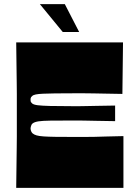

<svg xmlns="http://www.w3.org/2000/svg" viewBox="-20 -904 650 924"><path d="M58 0Q59 -72 59.5 -118Q60 -164 60.5 -194.5Q61 -225 61 -247.5Q61 -270 61 -293.5Q61 -317 61 -350Q61 -383 61 -406.5Q61 -430 61 -452.5Q61 -475 60.5 -505.5Q60 -536 59.5 -582Q59 -628 58 -700H572L569 -452Q515 -453 484 -453.5Q453 -454 432 -454.5Q411 -455 388.5 -455Q366 -455 330 -455Q279 -455 244 -454.5Q209 -454 187 -453Q165 -452 152.5 -449.5Q140 -447 135 -442Q132 -440 130 -437Q128 -434 127.5 -431Q127 -428 127 -424Q127 -420 127.5 -417Q128 -414 130 -411.5Q132 -409 135 -406Q142 -400 162 -397.5Q182 -395 222 -394Q262 -393 330 -393Q349 -393 362.5 -393Q376 -393 394 -393.5Q412 -394 444.5 -394.5Q477 -395 534 -396V-321Q477 -322 444.5 -322.5Q412 -323 394 -323.5Q376 -324 362.5 -324Q349 -324 330 -324Q262 -324 223 -323.5Q184 -323 165 -320Q146 -317 137 -310Q133 -307 131 -302Q129 -297 128 -293Q127 -289 127 -286Q127 -282 128 -278Q129 -274 131 -270Q133 -266 137 -262Q144 -256 156 -252.5Q168 -249 189.5 -247.5Q211 -246 245 -245.5Q279 -245 330 -245Q368 -245 391.5 -245Q415 -245 436.5 -245.5Q458 -246 489 -247Q520 -248 574 -249V0ZM282 -750 172 -884H292L361 -750Z"/></svg>

Font: Ojuju ExtraBold
Style: Regular
Weight: 800
Designer: Chisaokwu Joboson, Mirko Velimirovic
Foundry: Udi Foundry
Version: Version 1.000